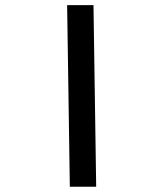

<svg xmlns="http://www.w3.org/2000/svg" viewBox="-20 -713 626 733"><path d="M246.6 0 236.3 -693.4H336.9L347.2 0Z"/></svg>

Font: CaskaydiaCove NFP
Style: Regular
Weight: 400
Designer: Aaron Bell
Foundry: Saja Typeworks
Version: Version 2111.001; VTT 6.35;Nerd Fonts 3.1.1